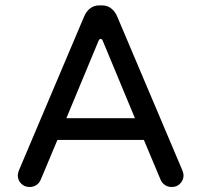

<svg xmlns="http://www.w3.org/2000/svg" viewBox="-20 -708 769 733"><path d="M47.9 -39.1Q47.9 -45.9 52.7 -58.6L301.8 -646.5Q310.5 -666 325.2 -676.8Q339.8 -687.5 359.4 -687.5H369.1Q388.7 -687.5 403.3 -676.8Q418 -666 426.8 -646.5L675.8 -58.6Q680.7 -45.9 680.7 -39.1Q680.7 -20.5 668 -7.3Q655.3 5.9 635.7 5.9Q621.1 5.9 609.9 -1.5Q598.6 -8.8 592.8 -22.5L529.3 -173.8H199.2L135.7 -22.5Q129.9 -8.8 118.7 -1.5Q107.4 5.9 92.8 5.9Q73.2 5.9 60.5 -7.3Q47.9 -20.5 47.9 -39.1ZM364.3 -559.6Q359.4 -559.6 356.4 -552.7L233.4 -256.8H495.1L372.1 -552.7Q369.1 -559.6 364.3 -559.6Z"/></svg>

Font: jf-openhuninn-1.1
Style: Regular
Weight: 400
Designer: [Kosugi Maru]
      Designed by Motoya company      

      [Varela Round]
      Joe Prince(Latin component); Avraham Co
Foundry: justfont CO.,LTD.
Version: 1.1